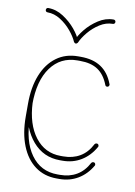

<svg xmlns="http://www.w3.org/2000/svg" viewBox="-79 -731 554 788"><g transform="rotate(10 197.5 -337.5)"><path d="M359 -416Q360 -415 360 -412Q360 -408 357.5 -405.5Q355 -403 351 -403Q345 -403 343 -409Q327 -450 298.5 -469Q270 -488 224 -488H213Q143 -488 102.5 -432.5Q62 -377 62 -278V-224Q62 -126 102.5 -69.5Q143 -13 213 -13H224Q263 -13 293 -30.5Q323 -48 342 -84Q345 -88 350 -88Q355 -88 357 -85Q359 -82 359 -79Q359 -76 358 -75Q336 -37 301.5 -16.5Q267 4 224 4H213Q161 4 123 -24Q85 -52 64.5 -103.5Q44 -155 44 -224V-278Q44 -347 64.5 -398Q85 -449 123 -477Q161 -505 213 -505H224Q275 -505 308.5 -483Q342 -461 359 -416ZM62 -285Q66 -196 106.5 -143Q147 -90 213 -90H224Q263 -90 293 -107.5Q323 -125 342 -162Q345 -166 350 -166Q355 -166 357 -163Q359 -160 359 -157Q359 -154 358 -153Q336 -114 301.5 -93Q267 -72 224 -72H213Q144 -72 99.5 -124Q55 -176 46 -260ZM186 -560Q177 -581 157.5 -604.5Q138 -628 112 -644.5Q86 -661 58 -661Q54 -661 51.5 -663.5Q49 -666 49 -670Q49 -674 51.5 -676.5Q54 -679 58 -679Q91 -679 121 -659.5Q151 -640 172.5 -614Q194 -588 201 -567H187Q195 -588 216 -614Q237 -640 267 -659.5Q297 -679 330 -679Q334 -679 336.5 -676.5Q339 -674 339 -670Q339 -666 336.5 -663.5Q334 -661 330 -661Q302 -661 276 -644.5Q250 -628 230.5 -604.5Q211 -581 202 -560Q201 -559 199 -557Q197 -555 194 -555Q191 -555 189 -557Q187 -559 186 -560Z"/></g></svg>

Font: Libertine-Super Thin
Style: Regular
Weight: 100
Designer: Bastien Sozeau
Foundry: NBR — Bastien Sozeau
Version: Version 2.003;gftools[0.9.33]